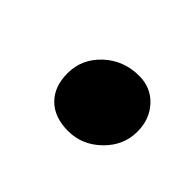

<svg xmlns="http://www.w3.org/2000/svg" viewBox="-49 -428 347 347"><g transform="rotate(45 124.5 -254.0)"><path d="M133.3 -173.8Q98.1 -173.8 78.4 -193.4Q58.6 -212.9 58.6 -247.1Q58.6 -283.7 86.4 -309.6Q114.3 -335.4 153.8 -335.4Q183.6 -335.4 203.1 -314.5Q222.7 -293.5 222.7 -261.7Q222.7 -226.1 195.8 -200Q168.9 -173.8 133.3 -173.8Z"/></g></svg>

Font: Elstob 18pt
Style: Bold Italic
Weight: 700
Italic angle: -20°
Designer: Peter S. Baker
Version: Version 1.015